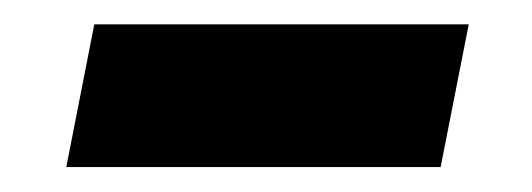

<svg xmlns="http://www.w3.org/2000/svg" viewBox="-20 -348 435 157"><path d="M57.1 -328.1H363.3L340.3 -211.4H34.2Z"/></svg>

Font: Reddit Sans Chocolate
Style: Bold Italic
Weight: 700
Italic angle: -11.25°
Designer: Stephen Hutchings
Version: Version 1.013